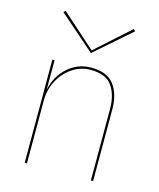

<svg xmlns="http://www.w3.org/2000/svg" viewBox="-104 -752 683 827"><g transform="rotate(15 237.5 -339.0)"><path d="M238 -542 390 -678 398 -670 238 -530 78 -670 86 -678ZM95 -460V-328Q108 -391 152.5 -430.5Q197 -470 257 -470Q328 -470 359 -428.5Q390 -387 390 -320V0H380V-320Q380 -381 352.5 -420.5Q325 -460 257 -460Q212 -460 175 -435Q138 -410 116.5 -369Q95 -328 95 -280V0H85V-460Z"/></g></svg>

Font: Jost* Hairline
Style: Regular
Weight: 100
Version: Version 3.7